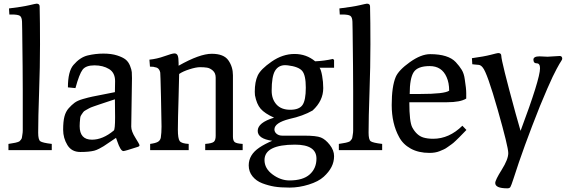

<svg xmlns="http://www.w3.org/2000/svg" viewBox="-20 -818 3083 1046"><path d="M26 0V-34Q34 -35 47 -37.5Q60 -40 64 -40.5Q68 -41 76.5 -44Q85 -47 87 -49Q89 -51 94 -57Q99 -63 99.5 -69Q100 -75 102 -85.5Q104 -96 104 -108V-323Q104 -426 101 -652L100 -700Q99 -725 88 -732Q77 -739 44 -739H31L29 -772Q103 -781 139 -789.5Q175 -798 179 -798Q196 -798 196 -783Q198 -701 198 -578Q198 -455 193 -315.5Q188 -176 188 -95Q188 -57 199.5 -48.5Q211 -40 262 -34V0Z M699 -392 695 -128Q695 -103 717.5 -67.5Q740 -32 740 -26.5Q740 -21 731 -18Q661 5 652.5 5Q644 5 635.5 -9.5Q627 -24 620 -45Q613 -66 612 -67Q597 -57 575 -42Q553 -27 544.5 -21.5Q536 -16 520.5 -8Q505 0 493 3Q465 10 417.5 10Q370 10 347 -28Q324 -66 324 -111Q324 -156 331 -183Q338 -210 354 -228Q370 -246 386 -258Q402 -270 431.5 -278.5Q461 -287 482.5 -291.5Q504 -296 543 -303.5Q582 -311 606 -316L607 -376Q607 -422 574 -442Q541 -462 494.5 -462Q448 -462 430 -438.5Q412 -415 391 -338L350 -342Q350 -429 380 -464Q416 -506 458 -516Q500 -526 543.5 -526Q587 -526 618 -516Q649 -506 664.5 -493.5Q680 -481 688.5 -459.5Q697 -438 698 -425Q699 -412 699 -392ZM414 -131Q414 -57 481 -57Q540 -57 600 -107Q607 -113 607 -180Q607 -247 606 -277Q588 -271 560.5 -262Q533 -253 521.5 -249Q510 -245 491 -238.5Q472 -232 465.5 -228Q459 -224 447.5 -218Q436 -212 433 -206.5Q430 -201 424 -193.5Q418 -186 417 -176Q414 -148 414 -131Z M794 -493Q835 -497 876.5 -512Q918 -527 930.5 -527Q943 -527 948 -515.5Q953 -504 953 -474V-460Q1068 -525 1133.5 -525Q1199 -525 1224 -489.5Q1249 -454 1249 -408V-74Q1249 -52 1258.5 -44Q1268 -36 1302 -34V0H1098V-34Q1136 -37 1145.5 -46Q1155 -55 1155 -78V-395Q1155 -420 1139.5 -433.5Q1124 -447 1107.5 -449.5Q1091 -452 1069.5 -452Q1048 -452 1012 -440.5Q976 -429 956 -415Q955 -356 953 -292Q949 -162 949 -112.5Q949 -63 959 -49.5Q969 -36 1008 -34V0H798V-34Q828 -38 840.5 -45.5Q853 -53 856 -68Q860 -94 860 -128.5Q860 -163 857 -290.5Q854 -418 853 -422.5Q852 -427 850.5 -431.5Q849 -436 846.5 -439Q844 -442 842.5 -444Q841 -446 837 -448Q833 -450 831 -450.5Q829 -451 823.5 -452Q818 -453 816 -454Q810 -455 797 -455Z M1335 83Q1335 25 1393 -14Q1421 -33 1463 -51Q1384 -62 1384 -105Q1384 -150 1473 -177Q1422 -200 1400 -225.5Q1378 -251 1369 -299Q1368 -303 1368 -318Q1368 -372 1384 -406.5Q1400 -441 1460 -482.5Q1520 -524 1584.5 -524Q1649 -524 1697 -484Q1746 -486 1794 -497L1800 -491V-449H1721Q1729 -438 1735 -405Q1741 -372 1741 -338Q1741 -269 1683 -216Q1631 -186 1557 -170Q1475 -149 1475 -113Q1475 -99 1487 -89Q1499 -79 1518 -79H1637Q1703 -79 1728 -69Q1753 -59 1776.5 -29Q1800 1 1800 32.5Q1800 64 1786 91.5Q1772 119 1743.5 145Q1715 171 1662 187.5Q1609 204 1558 204Q1507 204 1474.5 198.5Q1442 193 1409 180.5Q1376 168 1355.5 142.5Q1335 117 1335 83ZM1421 54Q1421 100 1465 132.5Q1509 165 1557 165Q1631 165 1667.5 132Q1704 99 1704 46Q1704 -30 1587 -30Q1421 -30 1421 54ZM1460 -324Q1460 -278 1486 -249Q1512 -220 1561 -220Q1610 -220 1628 -246Q1646 -272 1646 -340.5Q1646 -409 1626 -432Q1606 -455 1548 -462Q1543 -463 1534 -463Q1497 -463 1478.5 -432.5Q1460 -402 1460 -324Z M1826 0V-34Q1834 -35 1847 -37.5Q1860 -40 1864 -40.5Q1868 -41 1876.5 -44Q1885 -47 1887 -49Q1889 -51 1894 -57Q1899 -63 1899.5 -69Q1900 -75 1902 -85.5Q1904 -96 1904 -108V-323Q1904 -426 1901 -652L1900 -700Q1899 -725 1888 -732Q1877 -739 1844 -739H1831L1829 -772Q1903 -781 1939 -789.5Q1975 -798 1979 -798Q1996 -798 1996 -783Q1998 -701 1998 -578Q1998 -455 1993 -315.5Q1988 -176 1988 -95Q1988 -57 1999.5 -48.5Q2011 -40 2062 -34V0Z M2136 -399Q2152 -436 2213 -479.5Q2274 -523 2323.5 -523Q2373 -523 2408 -512Q2443 -501 2463 -479.5Q2483 -458 2495.5 -437.5Q2508 -417 2512 -386Q2520 -336 2520 -310V-281Q2488 -261 2415 -261H2210Q2210 -154 2226 -124Q2250 -80 2286 -69Q2309 -62 2340 -62Q2427 -62 2499 -133L2521 -110Q2517 -106 2502 -90.5Q2487 -75 2482 -70Q2477 -65 2463 -51.5Q2449 -38 2441.5 -33Q2434 -28 2420.5 -18Q2407 -8 2397.5 -4Q2388 0 2374 6Q2351 15 2320 15Q2260 15 2217.5 -8.5Q2175 -32 2154 -72Q2114 -145 2114 -246Q2114 -347 2136 -399ZM2212 -306H2269Q2402 -306 2427 -324Q2427 -367 2413 -398Q2387 -458 2321 -458Q2255 -458 2233.5 -424.5Q2212 -391 2212 -306Z M2963 -509 3029 -513Q3043 -513 3043 -498Q3043 -495 3041.5 -492.5Q3040 -490 3036.5 -484Q3033 -478 3027.5 -469.5Q3022 -461 3012.5 -442.5Q3003 -424 2991 -400Q2968 -352 2922 -241Q2831 -13 2778 154Q2765 194 2760.5 201Q2756 208 2744 208Q2678 208 2678 179Q2678 163 2713.5 106.5Q2749 50 2749 16Q2749 -18 2691.5 -220Q2634 -422 2610 -450Q2600 -463 2588.5 -464.5Q2577 -466 2567 -466.5Q2557 -467 2553 -468L2551 -501Q2617 -510 2653.5 -519.5Q2690 -529 2694 -529Q2711 -529 2711 -514Q2711 -485 2789 -200L2816 -105Q2922 -388 2922 -446Q2922 -473 2904 -473Q2886 -473 2886 -493Q2886 -511 2920 -511Z"/></svg>

Font: Prociono
Style: Regular
Weight: 400
Designer: Barry Schwartz
Foundry: The Crud Factory
Version: Version 2.301